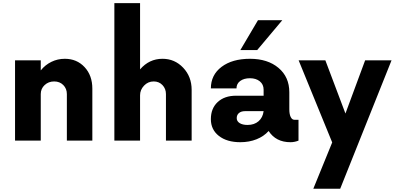

<svg xmlns="http://www.w3.org/2000/svg" viewBox="-20 -876 2459 1196"><path d="M383.8 -509.8Q458.5 -509.8 506.8 -458Q555.2 -406.2 555.2 -323.7V0H396.5V-290Q396.5 -323.7 374.3 -346.2Q352.1 -368.7 317.4 -368.7Q282.2 -368.7 258.1 -346.2Q233.9 -323.7 233.9 -290V0H73.7V-500H233.9V-437.5Q261.2 -471.7 300 -490.7Q338.9 -509.8 383.8 -509.8Z M992.2 -509.8Q1068.4 -509.8 1121.1 -454.1Q1173.8 -398.4 1173.8 -316.4V0H1013.7V-290Q1013.7 -323.2 992.2 -345.9Q970.7 -368.7 937.5 -368.7Q901.9 -368.7 877.2 -342.5Q852.5 -316.4 852.5 -282.7V0H692.4V-856.4H852.5V-443.8Q909.2 -509.8 992.2 -509.8Z M1738.3 -750 1582 -564H1477.1L1586.9 -750ZM1813.5 -129.9H1839.4V0Q1814.5 9.8 1789.6 9.8Q1698.2 9.8 1653.3 -60.1Q1624 -26.9 1578.1 -8.5Q1532.2 9.8 1477.1 9.8Q1393.6 9.8 1343.5 -29.3Q1293.5 -68.4 1293.5 -133.8Q1293.5 -200.7 1335.9 -240.2Q1378.4 -279.8 1450.7 -279.8H1622.1V-317.4Q1622.1 -350.1 1598.4 -369.4Q1574.7 -388.7 1537.1 -388.7Q1499.5 -388.7 1476.3 -371.6Q1453.1 -354.5 1453.1 -325.2H1293.5Q1293.5 -409.2 1360.1 -459.5Q1426.8 -509.8 1537.1 -509.8Q1647.5 -509.8 1714.8 -453.1Q1782.2 -396.5 1782.2 -301.3V-194.8Q1782.2 -164.6 1790.8 -147.2Q1799.3 -129.9 1813.5 -129.9ZM1522 -97.7Q1564 -97.7 1590.6 -120.8Q1617.2 -144 1622.1 -183.6H1505.9Q1482.4 -183.6 1468.5 -171.9Q1454.6 -160.2 1454.6 -140.1Q1454.6 -120.6 1472.9 -109.1Q1491.2 -97.7 1522 -97.7Z M2254.4 -500H2418.9L2099.1 299.8H1931.6L2049.3 11.2L1840.3 -500H2006.8L2131.8 -168.9Z"/></svg>

Font: Now Alt
Style: Bold
Weight: 700
Designer: Alfredo Marco Pradil
Foundry: Alfredo Marco Pradil
Version: Version 1.002;PS 001.002;hotconv 1.0.88;makeotf.lib2.5.64775